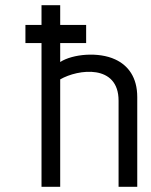

<svg xmlns="http://www.w3.org/2000/svg" viewBox="-20 -720 583 740"><path d="M509 0V-346C509 -422 474 -468 424 -491C360 -521 260 -512 212 -481V-554H312V-624H212V-700H140V-624H78V-554H140V0H212V-414C281 -454 437 -474 437 -332V0Z"/></svg>

Font: Advent Pro
Style: Medium
Weight: 500
Designer: Andreas Kalpakidis
Foundry: Andreas Kalpakidis
Version: Version 2.002 2008